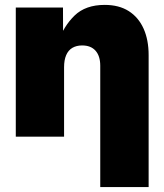

<svg xmlns="http://www.w3.org/2000/svg" viewBox="-20 -553 665 777"><path d="M239.3 -280.8V0H43.9V-522.5H234.9L235.4 -380.9H214.4Q237.3 -446.8 281.7 -490Q326.2 -533.2 403.8 -533.2Q461.4 -533.2 501 -508.1Q540.5 -482.9 561 -437.3Q581.5 -391.6 581.5 -330.1V204.1H385.7V-287.1Q385.7 -326.2 366.7 -347.7Q347.7 -369.1 312.5 -369.1Q289.6 -369.1 272.9 -359.4Q256.3 -349.6 247.8 -329.8Q239.3 -310.1 239.3 -280.8Z"/></svg>

Font: Inter 28pt Black
Style: Regular
Weight: 900
Designer: Rasmus Andersson
Foundry: rsms
Version: Version 4.001;git-66647c0bb